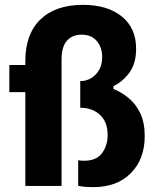

<svg xmlns="http://www.w3.org/2000/svg" viewBox="-20 -767 653 792"><path d="M364 5Q349 5 332.5 3.8Q316 2.5 302.5 -0.5V-106Q313.5 -104 327.5 -104Q377.5 -104 400.8 -135.2Q424 -166.5 424 -210Q424 -264 392.5 -293.2Q361 -322.5 311 -322.5V-432.5Q348.5 -432.5 375 -460Q401.5 -487.5 401.5 -531.5Q401.5 -571.5 379.2 -597.8Q357 -624 317 -624Q278.5 -624 256.2 -599.2Q234 -574.5 234 -521.5V0H84.5V-387H18.5V-499H84.5V-515Q84.5 -627 147 -687Q209.5 -747 322 -747Q423.5 -747 482.5 -699Q541.5 -651 541.5 -566.5Q541.5 -505.5 513.8 -467.5Q486 -429.5 448 -412V-400Q482 -386.5 511.5 -361.8Q541 -337 559 -298.8Q577 -260.5 577 -206Q577 -111 520 -53Q463 5 364 5Z"/></svg>

Font: Commissioner
Style: Bold
Weight: 700
Designer: Kostas Bartsokas
Foundry: Kostas Bartsokas
Version: Version 1.000; ttfautohint (v1.8.3)